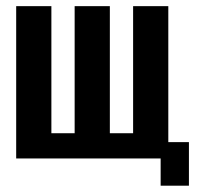

<svg xmlns="http://www.w3.org/2000/svg" viewBox="-20 -515 656 624"><path d="M502.1 88.5V0H32.6V-495H147V-82H222.6V-495H337V-82H412.6V-495H527V-53.1H594V88.5Z"/></svg>

Font: Alumni Sans Thin
Style: Regular
Weight: 100
Designer: Robert E. Leuschke
Foundry: Robert E. Leuschke
Version: Version 1.018